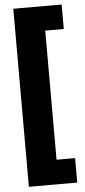

<svg xmlns="http://www.w3.org/2000/svg" viewBox="-60 -767 430 969"><g transform="rotate(-5 154.5 -283.0)"><path d="M291 168V44H197V-610H291V-734H46V168Z"/></g></svg>

Font: Noto Sans Hebrew Condensed Black
Style: Regular
Weight: 900
Width: 3
Designer: Monotype Design Team
Foundry: Monotype Imaging Inc.
Version: Version 2.004